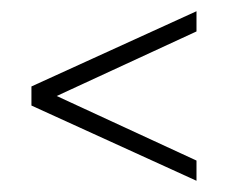

<svg xmlns="http://www.w3.org/2000/svg" viewBox="-20 -521 410 342"><path d="M330 -235V-199L36 -333V-367L330 -501V-465L81 -350Z"/></svg>

Font: TypoPRO Bebas Neue
Style: Regular
Weight: 400
Designer: Ryoichi Tsunekawa
Foundry: Ryoichi Tsunekawa
Version: Version 001.003